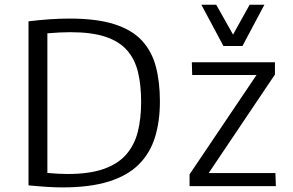

<svg xmlns="http://www.w3.org/2000/svg" viewBox="-20 -794 1251 819"><path d="M245.6 5.4Q213.9 5.4 177.2 2.9Q140.6 0.5 101.6 -3.4V-703.1Q149.9 -709 193.6 -711.9Q237.3 -714.8 276.4 -714.8Q392.1 -714.8 467.3 -690.9Q542.5 -667 585 -621.3Q627.4 -575.7 644.8 -510Q662.1 -444.3 662.1 -361.3Q662.1 -276.4 641.1 -208.5Q620.1 -140.6 572.3 -92.8Q524.4 -44.9 444.3 -19.8Q364.3 5.4 245.6 5.4ZM268.1 -51.8Q361.8 -51.8 422.9 -73.5Q483.9 -95.2 518.8 -135.5Q553.7 -175.8 567.9 -232.2Q582 -288.6 582 -358.9Q582 -431.2 568.6 -486.6Q555.2 -542 521.7 -579.8Q488.3 -617.7 429.7 -637.2Q371.1 -656.7 279.8 -656.7Q258.8 -656.7 234.1 -655.5Q209.5 -654.3 182.1 -651.9V-56.2Q205.1 -54.2 227.1 -53Q249 -51.8 268.1 -51.8ZM788.6 0V-50.3L1074.2 -474.1H799.8L798.3 -528.3H1152.8V-476.1L870.1 -55.7H1154.8L1156.7 0ZM933.1 -597.7 838.9 -773.9H902.3L974.1 -646.5L1044.9 -773.9H1107.9L1014.2 -597.7Z"/></svg>

Font: Comme Light
Style: Regular
Weight: 300
Version: Version 1.000;gftools[0.9.27]